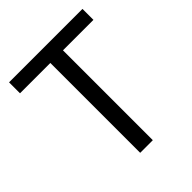

<svg xmlns="http://www.w3.org/2000/svg" viewBox="-199 -837 967 967"><g transform="rotate(-45 285.0 -353.0)"><path d="M330 6H240V-634H24V-712H547V-634H330Z"/></g></svg>

Font: LXGW 975 Gothic SC
Style: Regular
Weight: 400
Version: Version 2.01;February 25, 2021